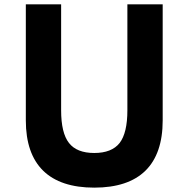

<svg xmlns="http://www.w3.org/2000/svg" viewBox="-20 -845 866 881"><path d="M412.5 16C620 16 726.5 -88.5 726.5 -292.5V-825H564.5V-339C564.5 -269.5 552.5 -219.5 529 -189C505 -158.5 466 -143 412.5 -143C359 -143 320 -158.5 296.5 -189C272.5 -219.5 260.5 -269.5 260.5 -339V-825H98.5V-292.5C98.5 -88.5 206 16 412.5 16Z"/></svg>

Font: Spartan
Style: Bold
Weight: 700
Designer: Matt Bailey, Mirko Velimirovic
Foundry: Matt Bailey
Version: Version 1.003